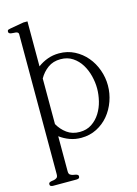

<svg xmlns="http://www.w3.org/2000/svg" viewBox="-130 -737 731 1021"><g transform="rotate(-15 235.0 -227.0)"><path d="M451.2 -227.1Q451.2 -183.1 436.3 -141.1Q421.4 -99.1 394.3 -66.4Q367.2 -33.7 328.6 -13.9Q290 5.9 243.2 5.9Q209.5 5.9 180.2 -4.9Q150.9 -15.6 126 -34.2V158.7Q126 172.9 132.6 177.7Q139.2 182.6 147.9 184.6Q153.3 185.5 157.7 186.3Q162.1 187 166 188Q169.9 189 173.8 191.7Q177.7 194.3 177.7 200.2Q177.7 208.5 172.4 210.9Q167 213.4 161.1 213.4H31.2Q25.4 213.4 19.8 210.9Q14.2 208.5 14.2 200.2Q14.2 193.8 18.1 191.4Q22 189 25.9 188Q29.8 187 34.4 186.5Q39.1 186 43.9 185.1Q52.7 183.1 59.3 178.2Q65.9 173.3 65.9 158.7V-611.8Q65.9 -618.7 61.5 -621.6Q57.1 -624.5 50.5 -625.5Q43.9 -626.5 36.6 -626.5Q29.3 -626.5 23.4 -627.9Q19.5 -628.9 15.6 -631.3Q11.7 -633.8 11.7 -640.1Q11.7 -648.4 17.3 -650.4Q22.9 -652.3 28.8 -653.3L104 -666.5H126V-418.9Q150.9 -437.5 180.2 -448.2Q209.5 -459 243.2 -459Q290 -459 328.4 -439.2Q366.7 -419.4 394 -387Q421.4 -354.5 436.3 -312.7Q451.2 -271 451.2 -227.1ZM391.6 -226.6Q391.6 -259.8 382.8 -295.2Q374 -330.6 356 -359.9Q337.9 -389.2 309.8 -408Q281.7 -426.8 243.2 -426.8Q202.1 -426.8 173.1 -405.5Q144 -384.3 126 -352.1V-101.1Q144 -68.8 173.1 -47.6Q202.1 -26.4 243.2 -26.4Q281.7 -26.4 309.8 -45.2Q337.9 -64 356.2 -93.3Q374.5 -122.6 383.1 -158Q391.6 -193.4 391.6 -226.6Z"/></g></svg>

Font: Atsinvsda
Style: Regular
Weight: 400
Designer: Al Webster
Foundry: Al Webster and Michael Everson
Version: Version 2.000